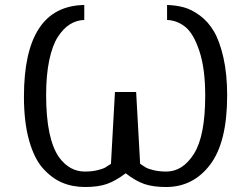

<svg xmlns="http://www.w3.org/2000/svg" viewBox="-20 -732 1011 770"><path d="M76 -344Q76 -708 318 -712V-652Q287 -651 260.5 -634.5Q234 -618 212 -584Q190 -550 177.5 -490.5Q165 -431 165 -351Q165 -175 217 -101Q259 -44 320 -44Q349 -44 371 -49.5Q393 -55 401 -59.5Q409 -64 425 -75L441 -363H526L542 -75Q558 -64 566 -59.5Q574 -55 596 -49.5Q618 -44 647 -44Q713 -44 758 -115.5Q803 -187 803 -349Q803 -456 780 -526Q757 -596 724.5 -623Q692 -650 650 -652V-712Q686 -711 717.5 -702.5Q749 -694 782 -669.5Q815 -645 838 -606Q861 -567 876 -501Q891 -435 891 -349Q891 -162 823 -72Q755 18 646 18Q594 18 559 6Q524 -6 484 -37Q443 -6 408 6Q373 18 321 18Q271 18 229.5 0.5Q188 -17 152.5 -56.5Q117 -96 96.5 -169.5Q76 -243 76 -344Z"/></svg>

Font: Coval
Style: Light
Weight: 300
Foundry: Context Ltd
Version: Version 001.000